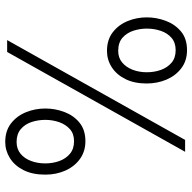

<svg xmlns="http://www.w3.org/2000/svg" viewBox="-20 -724 752 752"><g transform="rotate(90 356.0 -348.0)"><path d="M179.5 -391Q135.5 -391 106.2 -413.8Q77 -436.5 62.5 -472Q48 -507.5 48 -547Q48 -584 61.2 -620.2Q74.5 -656.5 102.8 -680.5Q131 -704.5 176.5 -704.5Q218 -704.5 247.2 -682.2Q276.5 -660 291.8 -624Q307 -588 307 -546.5Q307 -497.5 289.5 -462.8Q272 -428 243 -409.5Q214 -391 179.5 -391ZM183.5 0H137L528 -697H574.5ZM179.5 -435Q206 -435 224.5 -450.2Q243 -465.5 253 -491Q263 -516.5 263 -546.5Q263 -576.5 253.8 -602.2Q244.5 -628 225.5 -644Q206.5 -660 176.5 -660Q147 -660 128.2 -643.8Q109.5 -627.5 100.8 -601.8Q92 -576 92 -547Q92 -520.5 100.2 -494.8Q108.5 -469 127.5 -452Q146.5 -435 179.5 -435ZM536 7.5Q492.5 7.5 463.2 -15.2Q434 -38 419.5 -73.8Q405 -109.5 405 -149.5Q405 -188 418.5 -224Q432 -260 460.2 -283.2Q488.5 -306.5 533 -306.5Q573 -306.5 602.5 -285.2Q632 -264 648 -228.2Q664 -192.5 664 -149Q664 -99 646.2 -64Q628.5 -29 599.2 -10.8Q570 7.5 536 7.5ZM536 -37Q563 -37 581.8 -52.2Q600.5 -67.5 610.2 -93Q620 -118.5 620 -149Q620 -178.5 610.8 -204.2Q601.5 -230 582.2 -246Q563 -262 533 -262Q504 -262 485.8 -245.8Q467.5 -229.5 458.5 -203.8Q449.5 -178 449.5 -149.5Q449.5 -120.5 458.2 -94.8Q467 -69 486.2 -53Q505.5 -37 536 -37Z"/></g></svg>

Font: Acari Sans Neue
Style: Regular
Weight: 400
Designer: Alfredo Marco Pradil (font), Cristiano Sobral (main changes)
Foundry: Hanken Design Co. (font), Cristiano Sobral (main changes)
Version: Version 2.459;March 19, 2022;FontCreator 14.0.0.2808 64-bit;